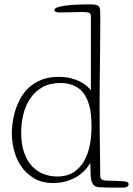

<svg xmlns="http://www.w3.org/2000/svg" viewBox="-20 -829 609 879"><path d="M439 -27Q439 -18 441 -13Q443 -8 449.5 -5.5Q456 -3 469.5 -2Q483 -1 506 -1Q544 0 556.5 2.5Q569 5 569 15Q569 20 563.5 25Q558 30 540 30Q513 30 494.5 30Q476 30 463.5 29.5Q451 29 444 28.5Q437 28 432 28Q411 26 403.5 11Q396 -4 395 -29L393 -83Q369 -40 323.5 -15.5Q278 9 224 9Q172 9 135.5 -13Q99 -35 76.5 -68.5Q54 -102 44 -142Q34 -182 34 -218Q34 -236 37 -262.5Q40 -289 48.5 -318Q57 -347 72 -375.5Q87 -404 110.5 -426.5Q134 -449 168 -463Q202 -477 248 -477Q278 -477 301.5 -471.5Q325 -466 343.5 -457Q362 -448 375 -437Q388 -426 396 -416V-756Q396 -769 384.5 -771.5Q373 -774 356 -774Q333 -774 312 -773Q291 -772 257 -772Q256 -772 251.5 -772Q247 -772 242 -773Q237 -774 233 -776.5Q229 -779 229 -783Q229 -792 250 -797.5Q271 -803 299 -805.5Q327 -808 353.5 -808.5Q380 -809 392 -809Q415 -809 427 -804Q439 -799 439 -771Q439 -753 439 -715.5Q439 -678 438.5 -631.5Q438 -585 437.5 -535Q437 -485 436.5 -442Q436 -399 436 -367Q436 -335 436 -325Q436 -308 436.5 -228.5Q437 -149 439 -27ZM241 -21Q289 -21 319.5 -42Q350 -63 367.5 -96Q385 -129 392 -169Q399 -209 399 -248Q399 -268 397 -296Q395 -324 388 -349Q382 -370 372 -388Q362 -406 346.5 -419.5Q331 -433 308.5 -441Q286 -449 256 -449Q208 -449 174.5 -430Q141 -411 119 -379Q97 -347 87 -306Q77 -265 77 -222Q77 -170 90 -132Q103 -94 125.5 -69.5Q148 -45 178 -33Q208 -21 241 -21Z"/></svg>

Font: Life Savers
Style: Regular
Weight: 400
Designer: Pablo Impallari, Rodrigo Fuenzalida, Brenda Gallo
Foundry: Pablo Impallari, Rodrigo Fuenzalida, Brenda Gallo
Version: Version 3.001; ttfautohint (v0.95) -l 8 -r 50 -G 200 -x 14 -